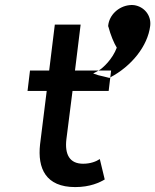

<svg xmlns="http://www.w3.org/2000/svg" viewBox="-20 -758 632 781"><path d="M591 -653C581 -570 514 -488 428 -443L425 -441C411 -445 396 -448 380 -452L359 -459L381 -471C399 -481 438 -518 455 -564C443 -584 430 -615 421 -649L420 -651V-653C424 -697 462 -732 506 -737C513 -738 519 -738 526 -737C566 -731 596 -696 591 -653ZM318 -92C263 -92 243 -130 250 -191L275 -388H422L432 -471H285L308 -658H203L180 -471H102L92 -388H170L143 -171C132 -73 166 3 286 3C347 3 386 -16 406 -28L386 -111C371 -101 348 -92 318 -92Z"/></svg>

Font: Bluebird
Style: LiObl
Weight: 300
Designer: Jasper
Foundry: Cannot Into Space Fonts
Version: Version 0.98